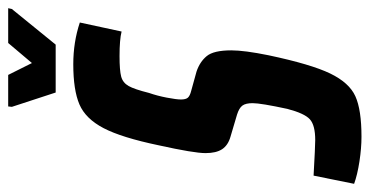

<svg xmlns="http://www.w3.org/2000/svg" viewBox="-265 -658 903 469"><g transform="rotate(-90 186.5 -423.5)"><path d="M-28 -10 -8 -109Q64 -105 79 -105Q115 -105 129.5 -118Q144 -131 155 -173Q169 -238 169 -258Q169 -275 163 -283Q157 -291 141 -296L87 -312Q66 -318 56.5 -332.5Q47 -347 47 -373Q47 -401 66 -487Q85 -578 108 -622Q131 -666 166 -681Q201 -696 264 -696Q318 -696 366 -680L344 -578Q324 -583 284 -583Q249 -583 234 -579Q219 -575 211 -561Q203 -547 194 -511Q187 -491 182.5 -467.5Q178 -444 178 -433Q178 -421 182.5 -416Q187 -411 199 -408L246 -395Q270 -387 284 -370Q298 -353 298 -310Q298 -278 286 -219Q264 -115 241.5 -68.5Q219 -22 186 -7Q153 8 87 8Q59 8 26.5 3Q-6 -2 -28 -10ZM195 -739 160 -846 161 -855H238L267 -797L316 -855H401L399 -846L312 -739Z"/></g></svg>

Font: Saira Ultra Condensed ExtraBold
Style: Italic
Weight: 800
Width: 1
Italic angle: -12°
Designer: Hector Gatti with collaboration of the Omnibus-Type team
Foundry: Omnibus-Type
Version: Version 1.001; ttfautohint (v1.8)